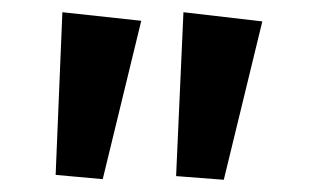

<svg xmlns="http://www.w3.org/2000/svg" viewBox="-20 -756 509 314"><path d="M82 -736 211 -722 148 -463 71 -470ZM280 -736 409 -721 346 -462 268 -468Z"/></svg>

Font: BioRhyme ExtraBold
Style: Bold
Weight: 700
Version: Version 1.600;gftools[0.9.33]